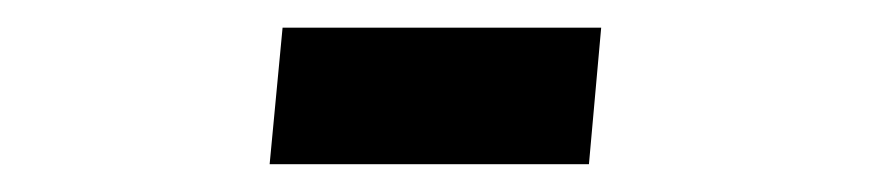

<svg xmlns="http://www.w3.org/2000/svg" viewBox="-20 -118 626 138"><path d="M173.8 0H403.3L412.1 -98.1H183.1Z"/></svg>

Font: Cascadia Code NF SemiBold
Style: Regular
Weight: 600
Monospace: yes
Designer: Aaron Bell
Foundry: Saja Typeworks
Version: Version 2404.023